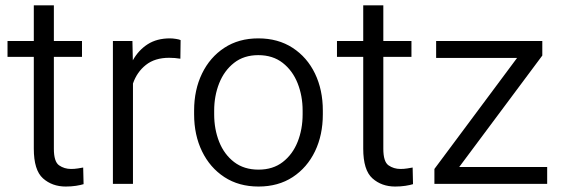

<svg xmlns="http://www.w3.org/2000/svg" viewBox="-20 -680 2075 710"><path d="M283.2 -528.3V-469.7H179.2V-129.9Q179.2 -82 198.5 -68.6Q217.8 -55.2 242.7 -55.2Q255.4 -55.2 267.6 -57.1Q279.8 -59.1 287.6 -60.5L289.1 1Q278.3 4.4 261 7.1Q243.7 9.8 223.1 9.8Q172.9 9.8 138.9 -20.5Q105 -50.8 105 -130.4V-469.7H7.8V-528.3H105V-660.2H179.2V-528.3Z M647.9 -531.7 647 -462.9Q627 -466.3 605.5 -466.3Q552.7 -466.3 519.5 -439.9Q486.3 -413.6 471.7 -371.1V0H397.5V-528.3H469.7L471.2 -457Q492.2 -494.6 526.1 -516.4Q560.1 -538.1 608.4 -538.1Q618.7 -538.1 630.9 -536.1Q643.1 -534.2 647.9 -531.7Z M697.8 -257.3V-271Q697.8 -347.7 727.1 -408Q756.3 -468.3 809.6 -503.2Q862.8 -538.1 935.1 -538.1Q1008.3 -538.1 1062 -503.2Q1115.7 -468.3 1144.8 -408Q1173.8 -347.7 1173.8 -271V-257.3Q1173.8 -180.7 1144.8 -120.4Q1115.7 -60.1 1062.3 -25.1Q1008.8 9.8 936 9.8Q863.3 9.8 809.8 -25.1Q756.3 -60.1 727.1 -120.4Q697.8 -180.7 697.8 -257.3ZM772 -271V-257.3Q772 -202.1 790.5 -155.5Q809.1 -108.9 845.7 -80.8Q882.3 -52.7 936 -52.7Q989.3 -52.7 1025.6 -80.8Q1062 -108.9 1080.6 -155.5Q1099.1 -202.1 1099.1 -257.3V-271Q1099.1 -325.2 1080.6 -372.1Q1062 -418.9 1025.4 -447.5Q988.8 -476.1 935.1 -476.1Q881.8 -476.1 845.5 -447.5Q809.1 -418.9 790.5 -372.1Q772 -325.2 772 -271Z M1501.5 -528.3V-469.7H1397.5V-129.9Q1397.5 -82 1416.7 -68.6Q1436 -55.2 1460.9 -55.2Q1473.6 -55.2 1485.8 -57.1Q1498 -59.1 1505.9 -60.5L1507.3 1Q1496.6 4.4 1479.2 7.1Q1461.9 9.8 1441.4 9.8Q1391.1 9.8 1357.2 -20.5Q1323.2 -50.8 1323.2 -130.4V-469.7H1226.1V-528.3H1323.2V-660.2H1397.5V-528.3Z M2003.4 -62.5V0H1586.4V-55.2L1892.1 -465.8H1592.8V-528.3H1985.4V-474.6L1678.2 -62.5Z"/></svg>

Font: Vazirmatn RD UI Light
Style: Regular
Weight: 300
Designer: Saber Rastikerdar
Foundry: Saber Rastikerdar
Version: Version 33.003